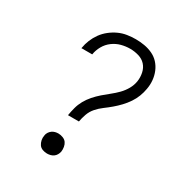

<svg xmlns="http://www.w3.org/2000/svg" viewBox="-175 -870 950 1005"><g transform="rotate(30 300.0 -367.5)"><path d="M247 -221Q251 -245 257.5 -269.5Q264 -294 276.5 -316.5Q289 -339 306.5 -359Q324 -379 344 -396.5Q364 -414 385 -430.5Q406 -447 424.5 -466Q443 -485 456 -508Q469 -531 473 -556Q477 -582 471.5 -608Q466 -634 449.5 -652Q433 -670 407.5 -677.5Q382 -685 356 -685Q329 -685 302.5 -678Q276 -671 253 -654Q230 -637 216 -612Q202 -587 198 -561L197 -560H132L133 -562Q137 -587 147 -611.5Q157 -636 172.5 -657.5Q188 -679 209.5 -696Q231 -713 255 -724Q279 -735 305 -739Q331 -743 356 -743Q383 -743 409 -738.5Q435 -734 458.5 -723Q482 -712 499 -693.5Q516 -675 526 -651Q536 -627 538.5 -600.5Q541 -574 536 -547Q532 -523 523 -499.5Q514 -476 499.5 -454.5Q485 -433 467 -414Q449 -395 429.5 -378.5Q410 -362 389 -346.5Q368 -331 351 -311.5Q334 -292 325.5 -268Q317 -244 313 -221ZM252 8Q238 8 224.5 3Q211 -2 203.5 -13Q196 -24 193 -38Q190 -52 193 -67Q194 -77 200 -86.5Q206 -96 214.5 -102Q223 -108 232.5 -110.5Q242 -113 252 -113Q266 -113 280 -107.5Q294 -102 301.5 -91.5Q309 -81 311.5 -66.5Q314 -52 312 -38Q310 -28 304.5 -18.5Q299 -9 290.5 -3Q282 3 272 5.5Q262 8 252 8Z"/></g></svg>

Font: Iosevka Etoile Light
Style: Italic
Weight: 300
Italic angle: -9°
Designer: Belleve Invis
Foundry: Belleve Invis
Version: Version 22.1.2; ttfautohint (v1.8.4)